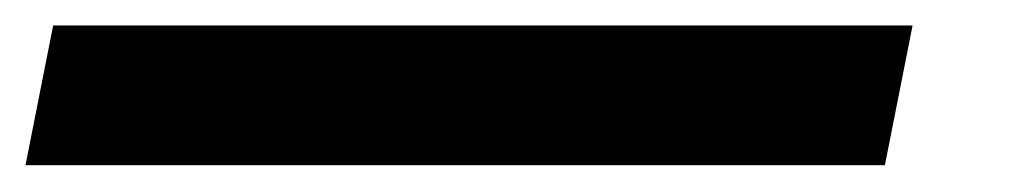

<svg xmlns="http://www.w3.org/2000/svg" viewBox="-98 -1 776 147"><path d="M-78.5 125.5 -57.3 18.5H600.7L579.5 125.5Z"/></svg>

Font: Savate ExtraLight
Style: Italic
Weight: 200
Italic angle: -11°
Designer: Max Esnée
Foundry: Plomb Type
Version: Version 2.000